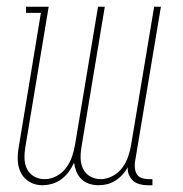

<svg xmlns="http://www.w3.org/2000/svg" viewBox="-20 -540 540 568"><path d="M105 8Q85 8 68 -1.5Q51 -11 42 -28.5Q33 -46 32.5 -67Q32 -88 36 -108L101 -502H57V-520H124L55 -105Q52 -88 52.5 -71Q53 -54 60 -40Q67 -26 81 -18Q95 -10 112 -10Q130 -10 147 -19Q164 -28 175.5 -43.5Q187 -59 193 -76.5Q199 -94 202 -112L270 -520H290L221 -105Q218 -88 218.5 -71Q219 -54 226 -40Q233 -26 247 -18Q261 -10 278 -10Q295 -10 312.5 -19Q330 -28 341.5 -43.5Q353 -59 359 -76.5Q365 -94 368 -112L436 -520H456L379 -59Q378 -49 379.5 -39.5Q381 -30 386 -23Q391 -16 400.5 -13Q410 -10 419 -10H431V8H416Q405 8 393.5 5Q382 2 374 -5Q366 -12 361.5 -22.5Q357 -33 358 -45Q351 -33 342 -23Q333 -13 321 -5.5Q309 2 296.5 5Q284 8 271 8Q257 8 243.5 3.5Q230 -1 220.5 -10.5Q211 -20 206 -32.5Q201 -45 199 -59Q193 -45 184 -32.5Q175 -20 162.5 -10.5Q150 -1 135 3.5Q120 8 105 8Z"/></svg>

Font: Iosevka Curly Slab Thin
Style: Italic
Weight: 100
Italic angle: -9°
Monospace: yes
Designer: Belleve Invis
Foundry: Belleve Invis
Version: Version 22.1.2; ttfautohint (v1.8.4)